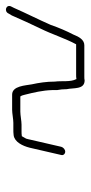

<svg xmlns="http://www.w3.org/2000/svg" viewBox="147 -593 299 633"><g transform="rotate(-90 296.5 -276.5)"><path d="M129 -224 153 -328C154 -331 154 -335 156 -340L164 -354C170 -355 176 -355 182 -355H202C214 -355 233 -359 245 -359H295C298 -355 300 -348 301 -343C308 -315 315 -286 316 -254V-238C318 -228 319 -217 319 -206C324 -184 317 -147 348 -147C352 -148 356 -148 361 -148H464C482 -148 492 -166 499 -184C511 -207 522 -233 531 -259C549 -300 569 -339 587 -380L592 -390C599 -406 575 -414 568 -397L562 -387C548 -355 534 -324 519 -293C500 -255 487 -212 467 -175H367C362 -175 357 -175 352 -174V-175C342 -193 347 -223 344 -245C344 -273 340 -298 335 -321C331 -342 330 -386 301 -386H251C239 -386 220 -382 208 -382H188C181 -382 174 -382 167 -381C145 -378 132 -352 126 -328L102 -224C100 -217 106 -211 113 -211C120 -211 127 -217 129 -224Z"/></g></svg>

Font: Electronic
Style: LtIt
Weight: 300
Version: Version 1.011